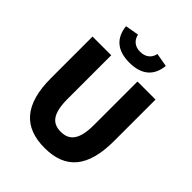

<svg xmlns="http://www.w3.org/2000/svg" viewBox="-265 -1125 1293 1293"><g transform="rotate(45 381.5 -478.5)"><path d="M381 -796C496 -796 560 -850 571 -954L474 -971C465 -925 430 -899 381 -899C332 -899 299 -925 289 -971L192 -954C203 -850 267 -796 381 -796ZM384 14C582 14 682 -99 682 -350V-745H510V-331C510 -190 465 -140 384 -140C302 -140 260 -190 260 -331V-745H82V-350C82 -99 185 14 384 14Z"/></g></svg>

Font: Noto Sans JP Black
Style: Regular
Weight: 900
Designer: Ryoko NISHIZUKA  (kana, bopomofo & ideographs); Paul D. Hunt (Latin, Greek & Cyrillic); Sandoll Communications , Soo-you
Foundry: Adobe
Version: Version 2.002;hotconv 1.0.116;makeotfexe 2.5.65601